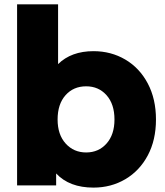

<svg xmlns="http://www.w3.org/2000/svg" viewBox="-20 -844 750 874"><path d="M690 -300Q690 -206.7 652.8 -136.7Q615.6 -66.7 550.6 -28.3Q485.6 10 405.6 10Q295.6 10 235.6 -54.4V0H57.8V-824.4H244.4V-552.2Q304.4 -611.1 405.6 -611.1Q485.6 -611.1 550.6 -572.8Q615.6 -534.4 652.8 -463.9Q690 -393.3 690 -300ZM501.1 -300Q501.1 -370 465 -410.6Q428.9 -451.1 372.2 -451.1Q314.4 -451.1 278.3 -410.6Q242.2 -370 242.2 -300Q242.2 -231.1 278.9 -190.6Q315.6 -150 372.2 -150Q428.9 -150 465 -190.6Q501.1 -231.1 501.1 -300Z"/></svg>

Font: Paperlogy 9 Black
Style: Regular
Weight: 900
Designer: redesigned by Lee Juim, glyphs from Gmarket Sans & Montserrat
Foundry: PT&
Version: Version 1.001